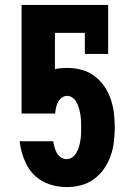

<svg xmlns="http://www.w3.org/2000/svg" viewBox="-20 -755 540 783"><path d="M252 8Q217 8 183 -3Q149 -14 123.5 -37.5Q98 -61 83.5 -93.5Q69 -126 63 -160L60 -179H197L198 -174Q200 -162 203.5 -150.5Q207 -139 213 -129Q219 -119 229.5 -112.5Q240 -106 252 -106Q265 -106 275.5 -114Q286 -122 292.5 -133.5Q299 -145 302.5 -157.5Q306 -170 308 -183Q310 -196 310.5 -209Q311 -222 311 -235V-236Q311 -248 310.5 -261Q310 -274 308 -286.5Q306 -299 302.5 -311.5Q299 -324 293.5 -335.5Q288 -347 277.5 -355.5Q267 -364 254 -364Q242 -364 232 -356.5Q222 -349 216.5 -338.5Q211 -328 208.5 -316Q206 -304 205 -292H68V-735H421V-535H326V-621H204V-473Q217 -476 229.5 -477Q242 -478 254 -478Q284 -478 312.5 -470.5Q341 -463 364.5 -445.5Q388 -428 405 -403.5Q422 -379 431.5 -351Q441 -323 444.5 -294Q448 -265 448 -235Q448 -206 444.5 -176.5Q441 -147 431 -119Q421 -91 404 -66.5Q387 -42 363 -24.5Q339 -7 310 0.5Q281 8 252 8Z"/></svg>

Font: Iosevka Curly Slab Heavy
Style: Regular
Weight: 900
Monospace: yes
Designer: Belleve Invis
Foundry: Belleve Invis
Version: Version 22.1.2; ttfautohint (v1.8.4)